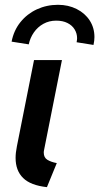

<svg xmlns="http://www.w3.org/2000/svg" viewBox="-20 -771 413 799"><path d="M44.9 -113.8Q44.9 -135.3 50.3 -162.1L121.6 -521H237.8L163.6 -147.9Q162.1 -141.6 162.1 -136.2Q162.1 -115.2 177.2 -106Q192.4 -96.7 216.3 -92.3L175.3 7.8Q107.4 0.5 76.2 -30.3Q44.9 -61 44.9 -113.8ZM300.8 -611.8Q300.8 -631.8 290.5 -648.7Q280.3 -665.5 260.7 -675.3Q241.2 -685.1 213.9 -685.1Q184.6 -685.1 160.6 -671.9Q136.7 -658.7 121.1 -636.2Q105.5 -613.8 99.6 -586.4L28.3 -597.7Q37.1 -644 64.9 -678.7Q92.8 -713.4 133.5 -732.2Q174.3 -751 221.2 -751Q264.2 -751 298.8 -733.6Q333.5 -716.3 353.3 -685.8Q373 -655.3 373 -616.7Q373 -602.1 369.1 -584L298.8 -595.2Q300.8 -606 300.8 -611.8Z"/></svg>

Font: Reddit Sans Vanilla SemiBold
Style: Italic
Weight: 600
Italic angle: -11.25°
Designer: Stephen Hutchings
Version: Version 1.013